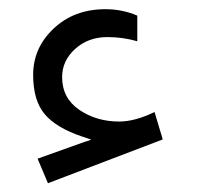

<svg xmlns="http://www.w3.org/2000/svg" viewBox="-20 -409 434 424"><path d="M212.9 -388.7Q250 -388.7 283.2 -374.5V-317.9Q251 -327.1 217.3 -327.1Q174.8 -327.1 146 -301Q117.2 -274.9 117.2 -238.8Q117.2 -192.4 155 -166.5Q192.9 -140.6 243.2 -140.6Q277.8 -140.6 321.3 -161.6L339.4 -101.1L85.9 -4.4L63 -58.6L161.6 -93.8L181.6 -100.6L161.6 -107.4Q104.5 -126.5 78.9 -156.7Q53.2 -187 53.2 -243.7Q53.2 -303.2 98.4 -345.9Q143.6 -388.7 212.9 -388.7Z"/></svg>

Font: Shabnam Light FD-WOL
Style: Light-FD-WOL
Weight: 300
Foundry: DejaVu fonts team - Redesigned by Saber Rastikerdar - Based on Vazir font
Version: Version 5.0.0